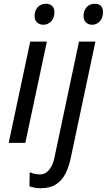

<svg xmlns="http://www.w3.org/2000/svg" viewBox="-20 -756 565 1016"><path d="M26 0 140 -536H228L114 0ZM210 -625Q190 -625 176.5 -637Q163 -649 163 -671Q163 -689 170 -703.5Q177 -718 190.5 -727Q204 -736 222 -736Q245 -736 256.5 -724Q268 -712 268 -692Q268 -661 250.5 -643Q233 -625 210 -625ZM196 240Q178 240 162.5 237Q147 234 136 230L137 156Q148 160 162 163.5Q176 167 192 167Q211 167 226 156Q241 145 252.5 123.5Q264 102 270 69L398 -536H485L355 77Q345 127 326 163.5Q307 200 275.5 220Q244 240 196 240ZM468 -625Q448 -625 435 -637.5Q422 -650 422 -672Q422 -689 429 -703.5Q436 -718 449 -727Q462 -736 481 -736Q504 -736 514.5 -724Q525 -712 525 -691Q525 -660 507.5 -642.5Q490 -625 468 -625Z"/></svg>

Font: Noto Sans Display
Style: Italic
Weight: 400
Italic angle: -12°
Designer: Monotype Design Team
Foundry: Monotype Imaging Inc.
Version: Version 2.003